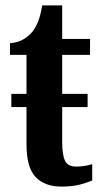

<svg xmlns="http://www.w3.org/2000/svg" viewBox="-20 -680 377 710"><path d="M207 10Q146 10 112 -25Q78 -60 78 -147V-284H22V-333H78V-477H17V-520Q48 -523 68 -535.5Q88 -548 100 -563Q112 -578 121 -600.5Q130 -623 136 -660H210V-536H313V-477H210V-333H304V-284H210V-155Q210 -107 220.5 -85.5Q231 -64 261 -64Q293 -64 321 -73V-13Q307 -6 278 2Q249 10 207 10Z"/></svg>

Font: Noto Serif ExtraCondensed
Style: Bold
Weight: 700
Width: 2
Designer: Monotype Design Team
Foundry: Monotype Imaging Inc.
Version: Version 2.014; ttfautohint (v1.8.4.7-5d5b)